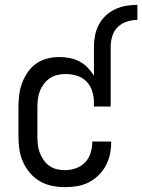

<svg xmlns="http://www.w3.org/2000/svg" viewBox="-20 -763 586 791"><path d="M247 8Q220 8 193.5 2.5Q167 -3 144 -16.5Q121 -30 103.5 -50.5Q86 -71 75 -95.5Q64 -120 60 -146.5Q56 -173 56 -200V-320Q56 -345 59 -370.5Q62 -396 70.5 -419.5Q79 -443 93.5 -464.5Q108 -486 128.5 -500.5Q149 -515 173.5 -521.5Q198 -528 224 -528Q245 -528 266.5 -524Q288 -520 307 -510Q326 -500 341 -484.5Q356 -469 367 -451V-570Q367 -593 371.5 -616.5Q376 -640 387 -661Q398 -682 415.5 -698.5Q433 -715 454.5 -725Q476 -735 499.5 -739Q523 -743 546 -743V-681Q524 -681 502.5 -674Q481 -667 465 -651.5Q449 -636 442.5 -614Q436 -592 436 -570V-324H367V-340Q367 -364 360 -387Q353 -410 336.5 -427Q320 -444 297 -451Q274 -458 250 -458Q233 -458 216 -454Q199 -450 185 -440.5Q171 -431 160.5 -417Q150 -403 144 -387Q138 -371 136 -354Q134 -337 134 -320V-200Q134 -183 136 -166Q138 -149 144 -133.5Q150 -118 159.5 -104Q169 -90 183 -80Q197 -70 213.5 -66Q230 -62 247 -62Q270 -62 292 -69.5Q314 -77 330 -93.5Q346 -110 353 -132Q360 -154 360 -177V-180H438V-175Q438 -150 432.5 -125.5Q427 -101 415 -79Q403 -57 384.5 -39.5Q366 -22 344 -11Q322 0 297 4Q272 8 247 8Z"/></svg>

Font: Iosevka srxl
Style: Regular
Weight: 400
Monospace: yes
Designer: Belleve Invis
Foundry: Belleve Invis
Version: Version 33.0.1; ttfautohint (v1.8.3)